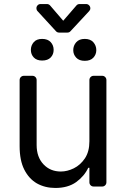

<svg xmlns="http://www.w3.org/2000/svg" viewBox="-20 -919 621 946"><path d="M161.9 -15.3Q122.5 -38 99.4 -83.8Q76.7 -128.9 76.7 -198.9V-524.5Q76.7 -533.4 82.7 -539.4Q88.8 -545.5 97.7 -545.5H139.9Q148.4 -545.5 154.5 -539.4Q160.5 -533.4 160.5 -524.5V-204.5Q160.5 -145.2 194.2 -109.4Q227.6 -73.9 279.8 -73.9Q311.4 -73.9 343.8 -89.8Q376.1 -105.8 398.4 -138.8Q420.5 -172.2 420.5 -223V-524.5Q420.5 -533.4 426.5 -539.4Q432.5 -545.5 441.4 -545.5H483.7Q492.2 -545.5 498.2 -539.4Q504.3 -533.4 504.3 -524.5V-21Q504.3 -12.1 498.2 -6Q492.2 0 483.7 0H441.4Q432.5 0 426.5 -6Q420.5 -12.1 420.5 -21V-92.3H414.8Q395.6 -51.1 355.1 -21.7Q314.6 7.1 252.8 7.1Q202.1 7.1 161.9 -15.3ZM187.5 -727.3Q215.2 -727.3 229.8 -711.5Q244.3 -695.7 244.3 -673.3Q244.3 -650.9 229.8 -635.8Q215.2 -620.7 187.5 -620.7Q160.9 -620.7 146.5 -635.8Q132.1 -650.9 132.1 -673.3Q132.1 -694.6 146 -710.9Q159.8 -727.3 187.5 -727.3ZM397.7 -727.3Q425.4 -727.3 440 -710.8Q454.5 -694.2 454.5 -671.9Q454.5 -650.6 440 -634.9Q425.4 -619.3 397.7 -619.3Q370 -619.3 355.5 -634.9Q340.9 -650.6 340.9 -671.9Q340.9 -694.2 355.5 -710.8Q370 -727.3 397.7 -727.3ZM210.9 -899.1H180Q171.2 -899.1 165.3 -892.9Q159.4 -886.7 159.4 -878.2Q159.4 -870 164.8 -864.3L255.7 -765.3Q261.7 -758.5 271 -758.5H312.5Q321.4 -758.5 327.4 -765.3L419.4 -864.3Q425.1 -870.4 425.1 -878.2Q425.1 -886.4 419 -892.8Q413 -899.1 404.1 -899.1H372.2Q362.6 -899.1 356.5 -892L291.5 -816.8L226.9 -892Q220.5 -899.1 210.9 -899.1Z"/></svg>

Font: DeltaSans
Style: Regular
Weight: 400
Designer: Rasmus Andersson
Foundry: rsms
Version: Version 3.012